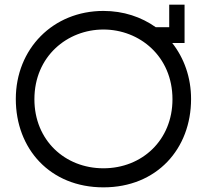

<svg xmlns="http://www.w3.org/2000/svg" viewBox="-20 -793 890 826"><path d="M425 -666C580 -666 722 -551 722 -366C722 -190 591 -69 425 -69C259 -69 128 -190 128 -366C128 -551 270 -666 425 -666ZM48 -367C48 -153 195 13 425 13C655 13 802 -153 802 -367C802 -460 772 -543 721 -608H774V-773H708V-676H650C588 -720 511 -746 425 -746C208 -746 48 -583 48 -367Z"/></svg>

Font: Kreadon Medium
Style: Regular
Weight: 500
Designer: kohakuno
Foundry: StudioGnu
Version: Version 1.000;Glyphs 3.1.2 (3151)